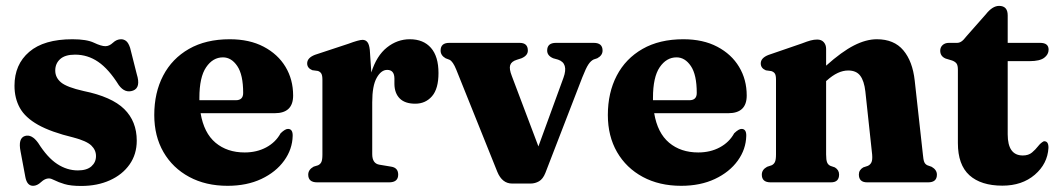

<svg xmlns="http://www.w3.org/2000/svg" viewBox="-20 -604 3506 636"><path d="M238 -39.5Q267.5 -39.5 282.8 -53Q298 -66.5 298 -87Q298 -107 282.5 -122Q267 -137 223.5 -148.5Q149 -166.5 106.2 -190.5Q63.5 -214.5 45.8 -246.5Q28 -278.5 28 -320Q28 -390.5 76.8 -432.2Q125.5 -474 220 -474Q267 -474 291.2 -462.5Q315.5 -451 329 -451Q342 -451 354.2 -462.5Q366.5 -474 381 -474Q390.5 -474 398 -468Q405.5 -462 411 -445.5L433 -358.5Q447 -314 421 -304Q394 -294 373.5 -322Q340 -375.5 305.2 -399.2Q270.5 -423 228.5 -423Q195.5 -423 179.2 -408.2Q163 -393.5 163 -370.5Q163 -347 182.2 -331Q201.5 -315 257 -302.5Q350 -283.5 391.5 -242.8Q433 -202 433 -138Q433 -93 409.2 -59.2Q385.5 -25.5 344 -6.8Q302.5 12 249 12Q214.5 12 193.8 5.8Q173 -0.5 161 -6.8Q149 -13 142 -13Q129 -13 116 -0.8Q103 11.5 89.5 11.5Q69.5 11.5 64 -17.5L48 -103Q39.5 -146 62.5 -153.5Q85 -160.5 106.5 -130.5Q137 -82 169.5 -60.8Q202 -39.5 238 -39.5Z M951 -287.5Q951 -229 890 -229H644.5Q655.5 -163.5 694 -131.2Q732.5 -99 790.5 -99Q830.5 -99 861.8 -115.8Q893 -132.5 909.5 -162.5Q925 -177.5 934.5 -177Q950 -176.5 949.5 -154Q948.5 -109.5 921.2 -71.8Q894 -34 845.8 -11.2Q797.5 11.5 734 11.5Q661.5 11.5 606.8 -18Q552 -47.5 521.5 -100.2Q491 -153 491 -223Q491 -297 520.5 -353.5Q550 -410 606 -442Q662 -474 741 -474Q806.5 -474 853.5 -449.2Q900.5 -424.5 925.8 -382.5Q951 -340.5 951 -287.5ZM640.5 -280Q640.5 -275.5 640.5 -272H761Q785.5 -272 785.5 -296Q785.5 -356.5 766 -385.2Q746.5 -414 718.5 -414Q685 -414 662.8 -381.2Q640.5 -348.5 640.5 -280Z M1205 -438.5 1210 -364Q1227.5 -419.5 1261.8 -446.8Q1296 -474 1337.5 -474Q1382.5 -474 1407.5 -445.5Q1432.5 -417 1432.5 -362Q1432.5 -310 1411 -285.2Q1389.5 -260.5 1355.5 -260.5Q1321.5 -260.5 1304.2 -277.8Q1287 -295 1286.5 -325.5V-344.5Q1286 -372.5 1262.5 -372.5Q1242.5 -372.5 1227.8 -346.2Q1213 -320 1213 -265V-93.5Q1213 -62.5 1236.5 -58.5L1275.5 -52Q1299 -48.5 1299 -25.5Q1299 0 1269 0H1030.5Q1001 0 1001 -25.5Q1001 -42 1019 -52L1033.5 -56.5Q1041 -60 1044.5 -67.2Q1048 -74.5 1048 -92V-340Q1048 -354.5 1044.2 -360.5Q1040.5 -366.5 1033 -369L1014.5 -371.5Q997.5 -378.5 997.5 -394Q997.5 -412.5 1023.5 -422.5L1134 -459Q1169 -472 1181 -472Q1191 -472 1197 -464.5Q1203 -457 1205 -438.5Z M1737.5 4H1676.5Q1643.5 4 1627.5 -34.5L1491.5 -373Q1480.5 -400.5 1469 -406L1456 -411Q1439.5 -420.5 1439.5 -436.5Q1439.5 -462 1468 -462H1701.5Q1728.5 -462 1728.5 -436.5Q1728.5 -420 1707.5 -411L1692 -406Q1674 -400.5 1670 -388.2Q1666 -376 1675.5 -352L1763.5 -119L1846.5 -346.5Q1864 -394.5 1828.5 -406.5L1812.5 -411Q1792.5 -419.5 1792.5 -436.5Q1792.5 -462 1821.5 -462H1947Q1976 -462 1976 -436.5Q1976 -420.5 1958.5 -411L1946.5 -407Q1937 -402.5 1929 -390.5Q1921 -378.5 1909 -348L1786.5 -31Q1778.5 -11 1765.5 -3.5Q1752.5 4 1737.5 4Z M2453.5 -287.5Q2453.5 -229 2392.5 -229H2147Q2158 -163.5 2196.5 -131.2Q2235 -99 2293 -99Q2333 -99 2364.2 -115.8Q2395.5 -132.5 2412 -162.5Q2427.5 -177.5 2437 -177Q2452.5 -176.5 2452 -154Q2451 -109.5 2423.8 -71.8Q2396.5 -34 2348.2 -11.2Q2300 11.5 2236.5 11.5Q2164 11.5 2109.2 -18Q2054.5 -47.5 2024 -100.2Q1993.5 -153 1993.5 -223Q1993.5 -297 2023 -353.5Q2052.5 -410 2108.5 -442Q2164.5 -474 2243.5 -474Q2309 -474 2356 -449.2Q2403 -424.5 2428.2 -382.5Q2453.5 -340.5 2453.5 -287.5ZM2143 -280Q2143 -275.5 2143 -272H2263.5Q2288 -272 2288 -296Q2288 -356.5 2268.5 -385.2Q2249 -414 2221 -414Q2187.5 -414 2165.2 -381.2Q2143 -348.5 2143 -280Z M2716.5 -442V-386.5Q2768.5 -433 2808.8 -453.5Q2849 -474 2884.5 -474Q2941.5 -474 2972.2 -437.5Q3003 -401 3010 -337L3037 -93Q3038.5 -75 3041.5 -67.5Q3044.5 -60 3052 -56.5L3066 -51.5Q3083.5 -41.5 3083.5 -25.5Q3083.5 0 3054.5 0H2852.5Q2825 0 2825 -26Q2825 -41 2839.5 -49.5L2854.5 -54.5Q2862.5 -58 2866.5 -66Q2870.5 -74 2869 -92L2846.5 -301Q2842.5 -336 2829.5 -353.2Q2816.5 -370.5 2789.5 -370.5Q2755.5 -370.5 2719 -337.5L2716.5 -335.5V-92.5Q2716.5 -74 2719.8 -66Q2723 -58 2731 -54.5L2745.5 -49.5Q2759.5 -41 2759.5 -26Q2759.5 0 2732.5 0H2532.5Q2503.5 0 2503.5 -25.5Q2503.5 -42 2521 -51.5L2536 -56.5Q2543.5 -60 2547 -67.5Q2550.5 -75 2550.5 -92.5V-340Q2550.5 -354.5 2546.8 -360.2Q2543 -366 2535 -368.5L2517 -371Q2500 -378 2500 -394Q2500 -412 2525.5 -422L2636 -460Q2654 -467 2665.2 -470Q2676.5 -473 2687 -473Q2701 -473 2708.8 -464.2Q2716.5 -455.5 2716.5 -442Z M3134 -403.5 3112.5 -410Q3094.5 -417.5 3094.5 -436Q3094.5 -447.5 3102.5 -454.8Q3110.5 -462 3123 -462H3150Q3158 -462 3165 -466.8Q3172 -471.5 3181.5 -484L3245.5 -556.5Q3267.5 -584.5 3289.5 -584.5Q3318 -584.5 3318 -553V-462H3425.5Q3453.5 -462 3453.5 -439.5Q3453.5 -423.5 3438.8 -412.5Q3424 -401.5 3391 -401.5H3318V-159Q3318 -89 3368 -89Q3387 -89 3398.5 -98.8Q3410 -108.5 3418.8 -119.8Q3427.5 -131 3437.5 -136Q3453.5 -137.5 3453 -114Q3450 -61.5 3407.8 -25.2Q3365.5 11 3300.5 11Q3229.5 11 3191.2 -23.5Q3153 -58 3153 -130V-373Q3153 -387 3148.8 -393.2Q3144.5 -399.5 3134 -403.5Z"/></svg>

Font: Fraunces 72pt S050
Style: Bold
Weight: 700
Version: Version 1.000; ttfautohint (v1.8.3)